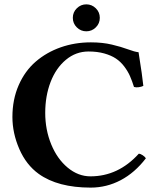

<svg xmlns="http://www.w3.org/2000/svg" viewBox="-20 -853 746 883"><path d="M333.3 -727.1Q314.9 -745.1 314.9 -771Q314.9 -796.9 333.3 -814.9Q351.6 -833 377 -833Q402.3 -833 420.7 -814.9Q439 -796.9 439 -771Q439 -745.1 420.7 -727.1Q402.3 -709 377 -709Q351.6 -709 333.3 -727.1ZM397 9.8Q246.1 9.8 158.2 -53.2Q100.6 -94.7 68.8 -167.7Q37.1 -240.7 37.1 -314.9Q37.1 -395.5 65.9 -461.2Q94.7 -526.9 144.3 -569.6Q193.8 -612.3 259 -635.3Q324.2 -658.2 397.9 -658.2Q451.7 -658.2 494.6 -647.9Q537.6 -637.7 568.4 -626.2Q599.1 -614.7 617.2 -612.8Q635.3 -499.5 639.2 -458Q630.4 -453.6 617.9 -451.9Q605.5 -450.2 596.2 -453.1Q587.4 -481.4 577.6 -503.4Q567.9 -525.4 551.3 -547.4Q534.7 -569.3 513.2 -583.7Q491.7 -598.1 459.5 -607.2Q427.2 -616.2 387.2 -616.2Q329.1 -616.2 283.2 -578.1Q237.3 -540 212.6 -475.8Q188 -411.6 188 -334Q188 -256.8 215.3 -189.7Q242.7 -122.6 291 -82.3Q339.4 -42 396 -42Q523.9 -42 618.2 -146Q626 -146 636.5 -138.9Q647 -131.8 650.9 -125Q600.1 -58.6 535.2 -24.4Q470.2 9.8 397 9.8Z"/></svg>

Font: Linux Libertine G
Style: Bold
Weight: 700
Designer: Philipp H. Poll
Foundry: Philipp H. Poll
Version: Version 5.0.3